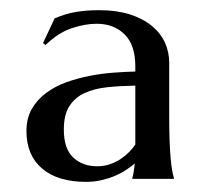

<svg xmlns="http://www.w3.org/2000/svg" viewBox="-20 -732 411 379"><path d="M32.2 -473.1Q32.2 -498.5 42.7 -516.8Q53.2 -535.2 70.8 -548.3Q88.4 -561.5 110.8 -569.6Q133.3 -577.6 157.2 -582.3Q181.2 -586.9 204.3 -588.6Q227.5 -590.3 247.1 -590.8V-601.1Q247.1 -643.6 225.8 -664.3Q204.6 -685.1 170.9 -685.1Q147.9 -685.1 121.6 -676.3Q95.2 -667.5 69.8 -643.1L64.9 -647L87.9 -695.8Q109.9 -705.1 130.4 -708.5Q150.9 -711.9 175.8 -711.9Q209.5 -711.9 235.4 -703.9Q261.2 -695.8 278.8 -681.6Q296.4 -667.5 305.2 -648.7Q314 -629.9 314 -607.9V-503.9Q314 -476.6 314.7 -456.3Q315.4 -436 316.7 -421.4Q317.9 -406.7 319.6 -397Q321.3 -387.2 323.2 -380.9V-378.9H241.2V-380.9Q242.7 -385.7 243.9 -392.8Q245.1 -399.9 246.1 -409.2Q238.8 -403.3 229 -396.7Q219.2 -390.1 207.3 -385Q195.3 -379.9 180.9 -376.5Q166.5 -373 149.9 -373Q93.8 -373 63 -399.4Q32.2 -425.8 32.2 -473.1ZM247.1 -563Q217.3 -562.5 191.7 -559.8Q166 -557.1 147 -548.3Q127.9 -539.6 116.9 -522.5Q106 -505.4 106 -476.1Q106 -438.5 124.5 -421.1Q143.1 -403.8 171.9 -403.8Q185.5 -403.8 197.5 -408Q209.5 -412.1 219 -418.7Q228.5 -425.3 235.6 -432.6Q242.7 -439.9 247.1 -446.8V-503.9Z"/></svg>

Font: Marcellus SC
Style: Regular
Weight: 400
Designer: Astigmatic (AOETI)
Foundry: Astigmatic (AOETI)
Version: Version 1.001